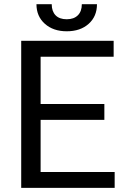

<svg xmlns="http://www.w3.org/2000/svg" viewBox="-20 -908 608 928"><path d="M484.4 -328.6H176.3V-76.7H534.2V0H82.5V-710.9H529.3V-633.8H176.3V-405.3H484.4ZM448.7 -887.7Q448.7 -828.6 408.4 -792.7Q368.2 -756.8 302.7 -756.8Q237.3 -756.8 196.8 -793Q156.2 -829.1 156.2 -887.7H230Q230 -853.5 248.5 -834.2Q267.1 -814.9 302.7 -814.9Q336.9 -814.9 356.2 -834Q375.5 -853 375.5 -887.7Z"/></svg>

Font: Roboto-ThirdPerson-AD3FC
Style: ThirdPerson-AD3FC
Weight: 400
Designer: Google
Version: Version 2.137; 2017